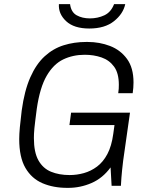

<svg xmlns="http://www.w3.org/2000/svg" viewBox="-20 -899 717 929"><path d="M305 10Q238 10 185.5 -12.5Q133 -35 103 -86.5Q73 -138 73 -226Q73 -249 76 -282.5Q79 -316 85 -364Q98 -460 126.5 -524.5Q155 -589 196 -626.5Q237 -664 288 -680Q339 -696 397 -696H404Q462 -696 512.5 -676.5Q563 -657 594.5 -614Q626 -571 626 -500Q626 -487 625 -474.5Q624 -462 622 -448H552Q554 -459 554.5 -469.5Q555 -480 555 -489Q555 -545 532 -576.5Q509 -608 471.5 -621Q434 -634 390 -634Q333 -634 286 -611.5Q239 -589 206 -532.5Q173 -476 158 -373Q154 -341 151 -318Q148 -295 146.5 -279Q145 -263 144.5 -251.5Q144 -240 144 -231Q144 -162 166 -123Q188 -84 227 -68Q266 -52 317 -52Q352 -52 386 -61.5Q420 -71 449.5 -93Q479 -115 499.5 -153.5Q520 -192 528 -251L534 -294H316L324 -354H609L576 -122Q570 -73 567.5 -40Q565 -7 565 0H520L515 -89Q477 -37 423 -13.5Q369 10 310 10ZM412 -761Q338 -761 300 -796.5Q262 -832 265 -879H319Q324 -840 351 -825Q378 -810 415 -810Q453 -810 485 -825Q517 -840 532 -879H586Q576 -832 531.5 -796.5Q487 -761 412 -761Z"/></svg>

Font: Chivo Medium ExtraLight
Style: Italic
Weight: 250
Italic angle: -8.05°
Version: Version 2.002